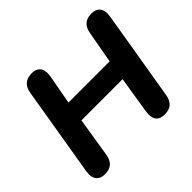

<svg xmlns="http://www.w3.org/2000/svg" viewBox="-162 -869 1068 1068"><g transform="rotate(-45 372.5 -335.0)"><path d="M36 -55Q36 -62 38 -78L126 -606Q138 -678 209 -678Q240 -678 256 -661.5Q272 -645 272 -615Q272 -608 270 -592L238 -418H562L596 -606Q608 -678 678 -678Q709 -678 725.5 -662Q742 -646 742 -615Q742 -608 740 -592L652 -65Q646 -28 626 -10Q606 8 570 8Q506 8 506 -56Q506 -62 508 -78L543 -297H219L182 -65Q176 -28 156 -10Q136 8 100 8Q69 8 52.5 -8.5Q36 -25 36 -55Z"/></g></svg>

Font: SN Pro Bold
Style: Bold Italic
Weight: 700
Italic angle: -9°
Designer: Tobias Whetton
Foundry: Supernotes
Version: Version 1.003